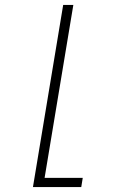

<svg xmlns="http://www.w3.org/2000/svg" viewBox="-20 -540 540 775"><path d="M113 215 235 -520H276L160 178H314L308 215Z"/></svg>

Font: Iosevka Term Curly Extralight
Style: Italic
Weight: 200
Italic angle: -9°
Designer: Belleve Invis
Foundry: Belleve Invis
Version: Version 32.3.0